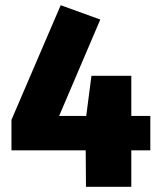

<svg xmlns="http://www.w3.org/2000/svg" viewBox="-20 -717 615 737"><path d="M557 -272H484V-426H331L311 -272H207L365 -642L213 -697L24 -257V-140H309L310 0H484V-140H557Z"/></svg>

Font: Fira Sans ExtraBold
Style: Regular
Weight: 800
Designer: bBox Type GmbH & Carrois Corporate GbR & Edenspiekermann AG
Foundry: bBox Type GmbH & Carrois Corporate GbR & Edenspiekermann AG
Version: Version 4.300;PS 004.300;hotconv 1.0.88;makeotf.lib2.5.64775